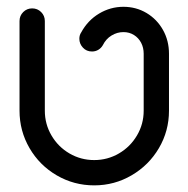

<svg xmlns="http://www.w3.org/2000/svg" viewBox="-20 -549 568 579"><path d="M38.9 -215.2V-485.6Q38.9 -501.5 50 -512.6Q61.1 -523.7 77 -523.7Q93 -523.7 104.1 -512.6Q115.2 -501.5 115.2 -485.6V-215.2Q115.2 -174.8 135.2 -140.6Q155.2 -106.3 189.4 -86.3Q223.7 -66.3 264.1 -66.3Q304.4 -66.3 338.7 -86.3Q373 -106.3 393.1 -140.6Q413.3 -174.8 413.3 -215.2V-387Q413.3 -405.2 405.6 -420Q397.8 -434.8 383.9 -443.5Q370 -452.2 352.2 -452.2Q333.3 -452.2 316.5 -442Q299.6 -431.9 290 -412.6Q284.8 -403.7 276.3 -398.7Q267.8 -393.7 257.4 -393.7Q240.7 -393.7 230 -405.4Q219.3 -417 219.3 -432.2Q219.3 -443 224.8 -451.1Q244.8 -487.8 278.9 -508.1Q313 -528.5 352.2 -528.5Q390.4 -528.5 421.9 -509.8Q453.3 -491.1 471.5 -458.7Q489.6 -426.3 489.6 -387V-215.2Q489.6 -154.1 459.3 -102.4Q428.9 -50.7 377 -20.4Q325.2 10 264.1 10Q203 10 151.1 -20.2Q99.3 -50.4 69.1 -102.2Q38.9 -154.1 38.9 -215.2Z"/></svg>

Font: 26F Galaxy Hebrew
Style: Bold
Weight: 700
Designer: C₂₉H₂₅N₃O₅
Version: Version 1.000